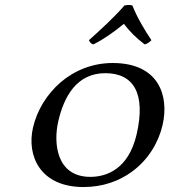

<svg xmlns="http://www.w3.org/2000/svg" viewBox="-20 -744 683 774"><path d="M513.7 -722C503.7 -725 492.9 -724.3 481.7 -722C442.1 -676 383.6 -622 338.4 -582C342.3 -573 347.9 -567 356.4 -565C400.5 -587 440.2 -616 479.6 -648C502.4 -617 531 -589 563.4 -565C573.3 -566.9 583.7 -575 590.4 -582C563.6 -622 531.8 -675 513.7 -722ZM113.1 -230C86.8 -116 141.7 10 316.7 10C395.7 10 461.5 -15 512 -52C579.3 -101 619.7 -172 635.4 -240C662.2 -356 622.1 -490 434.1 -490C353.1 -490 280.2 -460 224.1 -412C169 -364 129.3 -300 113.1 -230ZM404.7 -449C518.7 -449 568.7 -367 530.9 -203C497.9 -60 407.2 -31 344.2 -31C207.2 -31 194.6 -167 214.9 -255C237.7 -354 288.6 -449 404.7 -449Z"/></svg>

Font: Linux Libertine Mono O
Style: Mono Oblique
Weight: 400
Italic angle: -13°
Designer: Philipp H. Poll
Foundry: Philipp H. Poll
Version: Version 5.1.7